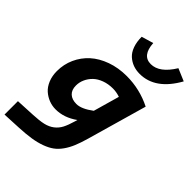

<svg xmlns="http://www.w3.org/2000/svg" viewBox="-290 -876 1231 1231"><g transform="rotate(45 326.0 -260.5)"><path d="M429.2 -652.8Q507.8 -652.8 573.2 -759.8L657.2 -724.1Q564.5 -558.1 422.9 -558.1Q390.6 -558.1 363 -568.1Q335.4 -578.1 312.7 -598.4Q290 -618.7 277.1 -654.1Q264.2 -689.5 264.2 -735.8L345.2 -759.8Q351.6 -652.8 429.2 -652.8ZM345.2 -49.8 350.1 -66.9Q279.3 -16.1 203.1 -16.1Q171.4 -16.1 142.1 -27.3Q112.8 -38.6 88.6 -59.8Q64.5 -81.1 49.8 -116.5Q35.2 -151.9 35.2 -195.8Q35.2 -257.3 59.6 -311.3Q84 -365.2 127.7 -404.8Q171.4 -444.3 235.4 -467.3Q299.3 -490.2 375 -490.2Q493.2 -490.2 599.1 -437L482.9 -29.8Q468.3 21 453.6 56.4Q439 91.8 418 121.6Q397 151.4 371.6 169.9Q346.2 188.5 309.1 202.1Q272 215.8 226.6 222.9Q181.2 230 119.1 232.9L-4.9 238.8V117.2L125 110.8Q181.6 108.4 217 100.1Q252.4 91.8 277.6 72.3Q302.7 52.7 317.1 24.9Q331.5 -2.9 345.2 -49.8ZM187 -216.8Q187 -176.8 209.7 -155.8Q232.4 -134.8 272.9 -134.8Q318.4 -134.8 382.8 -183.1L433.1 -359.9Q400.4 -371.1 369.1 -371.1Q327.1 -371.1 292 -358.2Q256.8 -345.2 234.4 -323.5Q211.9 -301.8 199.5 -274.2Q187 -246.6 187 -216.8Z"/></g></svg>

Font: IntelOne Mono Bold
Style: Italic
Weight: 700
Italic angle: -16°
Designer: Fred Shallcrass
Foundry: Frere-Jones Type LLC
Version: Version 1.200;hotconv 1.1.0;makeotfexe 2.6.0;FJTRelease1.2